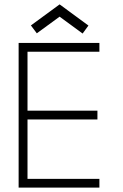

<svg xmlns="http://www.w3.org/2000/svg" viewBox="-20 -856 559 876"><path d="M65 -660H433.5V-620H105.5V-351H424.5V-311H105.5V-40H433.5V0H65ZM148 -704 121 -740 252 -836 383.5 -739.5 357 -703 252 -780Z"/></svg>

Font: League Spartan Thin ExtraLight
Style: Regular
Weight: 250
Version: Version 2.002